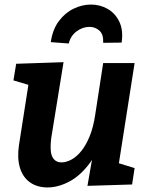

<svg xmlns="http://www.w3.org/2000/svg" viewBox="-20 -811 657 843"><path d="M189 12Q143 12 111.5 -10.5Q80 -33 67.5 -74.5Q55 -116 63 -172L108 -460L120 -434L39 -458L51 -531L259 -538L205 -205Q201 -173 203 -149Q205 -125 217 -111.5Q229 -98 250 -98Q271 -98 294 -110.5Q317 -123 337.5 -148.5Q358 -174 374 -213.5Q390 -253 398 -307L433 -534H571L499 -75L483 -100L571 -73L560 -1L364 5L394 -168L437 -242Q417 -154 376 -97.5Q335 -41 285.5 -14.5Q236 12 189 12ZM379 -791Q419 -791 452.5 -772Q486 -753 504 -715.5Q522 -678 514 -624L433 -623Q435 -660 416.5 -676.5Q398 -693 373 -693Q343 -693 316.5 -673.5Q290 -654 282 -620L203 -626Q211 -682 238.5 -718.5Q266 -755 303.5 -773Q341 -791 379 -791Z"/></svg>

Font: Bitter Thin
Style: Bold Italic
Weight: 700
Italic angle: -9°
Version: Version 3.021